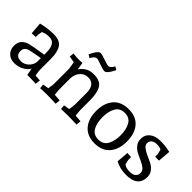

<svg xmlns="http://www.w3.org/2000/svg" viewBox="14 -1372 2032 2032"><g transform="rotate(45 1030.0 -356.5)"><path d="M80 -344 69 -479Q159 -503 251.5 -503Q344 -503 379.5 -451Q415 -399 415 -291V-137Q415 -114 425 -57L494 -52L488 4L455 2Q409 0 358 0L344 -79Q324 -42 276.5 -16Q229 10 171 10Q113 10 76.5 -25.5Q40 -61 40 -117.5Q40 -174 69 -203Q98 -232 142 -243.5Q186 -255 334 -278V-311Q334 -449 240 -449Q185 -449 147 -430Q138 -385 138 -383V-347ZM128 -128Q128 -54 209 -54Q252 -54 289 -86Q326 -118 334 -167V-227Q329 -226 276.5 -217Q224 -208 191 -200Q128 -184 128 -128Z M539 -455 544 -506 575 -503Q594 -500 625.5 -500Q657 -500 664 -501L676 -503L682 -497L695 -418Q714 -451 753 -477Q792 -503 852 -503Q949 -503 983.5 -446.5Q1018 -390 1018 -277V-167Q1018 -114 1021 -93L1025 -57L1104 -51L1098 4L1054 2Q1000 0 962.5 0Q925 0 893 2L866 4L861 -47L927 -57Q928 -66 932.5 -91.5Q937 -117 937 -137V-311Q937 -369 911.5 -403.5Q886 -438 832.5 -438Q779 -438 744.5 -398.5Q710 -359 706 -302V-167Q706 -114 709 -93L713 -57L792 -51L786 4L741 2Q687 0 649.5 0Q612 0 580 2L554 4L549 -47L615 -57Q616 -66 620.5 -91.5Q625 -117 625 -137V-357Q625 -363 620 -391Q615 -419 611 -443ZM989 -702Q942 -604 906 -604Q885 -604 829 -624.5Q773 -645 755.5 -645Q738 -645 715 -618Q707 -608 699 -591L663 -612Q672 -634 689 -662Q720 -713 742.5 -713Q765 -713 822.5 -692.5Q880 -672 898 -672Q916 -672 937 -697Q944 -705 953 -723Z M1374 -503Q1486 -503 1544.5 -434Q1603 -365 1603 -247Q1603 -129 1543.5 -59.5Q1484 10 1373 10Q1262 10 1202.5 -59.5Q1143 -129 1143 -246.5Q1143 -364 1202.5 -433.5Q1262 -503 1374 -503ZM1477 -103Q1509 -159 1509 -246Q1509 -333 1477 -389.5Q1445 -446 1373 -446Q1301 -446 1269 -389.5Q1237 -333 1237 -246Q1237 -159 1269 -103Q1301 -47 1373 -47Q1445 -47 1477 -103Z M1846 10Q1753 10 1681 -29L1692 -165L1750 -162V-124Q1750 -112 1764 -64Q1792 -41 1849 -41Q1940 -41 1940 -117Q1940 -146 1913.5 -167.5Q1887 -189 1850 -205.5Q1813 -222 1775.5 -240.5Q1738 -259 1711.5 -292Q1685 -325 1685 -370Q1685 -432 1730.5 -467.5Q1776 -503 1849.5 -503Q1923 -503 1997 -486L1985 -343L1927 -346V-382Q1927 -393 1913 -439Q1885 -451 1847 -451Q1809 -451 1787 -433.5Q1765 -416 1765 -387Q1765 -358 1791.5 -336.5Q1818 -315 1855.5 -298.5Q1893 -282 1931 -263.5Q1969 -245 1995.5 -212.5Q2022 -180 2022 -136Q2022 10 1846 10Z"/></g></svg>

Font: Andada
Style: Regular
Weight: 400
Designer: Carolina Giovagnoli
Foundry: Carolina Giovagnoli
Version: Version 1.002